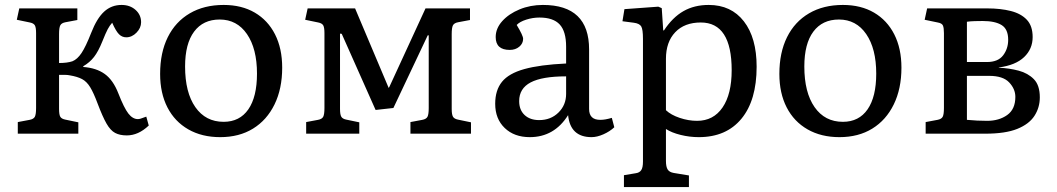

<svg xmlns="http://www.w3.org/2000/svg" viewBox="-20 -541 4276 777"><path d="M493 7Q465 7 446 -3Q427 -13 411 -41Q395 -69 375 -122Q359 -165 345 -188Q331 -211 312 -221Q293 -231 263 -236Q254 -238 243.5 -238Q233 -238 219 -238V-100Q219 -77 224 -68.5Q229 -60 244 -57L297 -46V0H52V-47L100 -56Q116 -59 121 -68.5Q126 -78 126 -104V-407Q126 -430 121 -438.5Q116 -447 101 -450L48 -461L58 -507H293V-460L245 -451Q229 -448 224 -438.5Q219 -429 219 -403V-286Q252 -286 273 -293Q293 -301 310 -326.5Q327 -352 349 -408Q372 -467 401.5 -494Q431 -521 472 -521Q506 -521 528.5 -501Q551 -481 551 -451Q551 -428 532.5 -409Q514 -390 491 -390Q474 -390 461.5 -402.5Q449 -415 434 -449Q424 -438 416 -423Q408 -408 394 -373Q378 -333 360.5 -310.5Q343 -288 317 -273V-270Q370 -266 404 -241.5Q438 -217 459 -163Q482 -104 499.5 -81.5Q517 -59 538 -59Q543 -59 549.5 -61Q556 -63 572 -69L582 -33Q540 7 493 7Z M871 14Q797 14 742 -17.5Q687 -49 657.5 -106.5Q628 -164 628 -242Q628 -328 659 -390.5Q690 -453 748 -487Q806 -521 885 -521Q958 -521 1011 -490Q1064 -459 1093 -402Q1122 -345 1122 -267Q1122 -182 1091 -118.5Q1060 -55 1004 -20.5Q948 14 871 14ZM885 -48Q950 -48 985 -98.5Q1020 -149 1020 -243Q1020 -344 979.5 -403Q939 -462 869 -462Q802 -462 765.5 -413Q729 -364 729 -272Q729 -167 770.5 -107.5Q812 -48 885 -48Z M1219 0V-47L1267 -56Q1283 -59 1288 -68.5Q1293 -78 1293 -104V-407Q1293 -430 1288 -438.5Q1283 -447 1268 -450L1215 -461L1225 -507H1417L1553 -185L1556 -190L1702 -507H1882V-460L1834 -451Q1818 -448 1813 -438.5Q1808 -429 1808 -403V-100Q1808 -78 1813 -69Q1818 -60 1833 -57L1886 -46V0H1641V-47L1689 -56Q1705 -59 1710 -68.5Q1715 -78 1715 -104V-398H1711L1572 -104L1500 -96L1363 -404L1356 -405V-100Q1356 -78 1361 -69Q1366 -60 1381 -57L1434 -46V0Z M2124 14Q2061 14 2022.5 -23Q1984 -60 1984 -121Q1984 -176 2011.5 -210Q2039 -244 2102 -261.5Q2165 -279 2271 -284V-352Q2271 -414 2245 -442Q2219 -470 2163 -470Q2136 -470 2109.5 -461.5Q2083 -453 2071 -440Q2097 -397 2097 -384Q2097 -365 2081.5 -352Q2066 -339 2043 -339Q1986 -339 1986 -391Q1986 -426 2012.5 -455.5Q2039 -485 2082.5 -503Q2126 -521 2177 -521Q2364 -521 2364 -341V-100Q2364 -56 2409 -56Q2420 -56 2431 -58Q2442 -60 2456 -64L2466 -26Q2448 -9 2422 2.5Q2396 14 2374 14Q2288 14 2279 -75Q2223 14 2124 14ZM2162 -55Q2209 -55 2240 -85.5Q2271 -116 2271 -161V-232Q2174 -232 2127.5 -207.5Q2081 -183 2081 -132Q2081 -96 2103 -75.5Q2125 -55 2162 -55Z M2505 216V168L2553 160Q2568 158 2575 147.5Q2582 137 2582 113V-384Q2582 -422 2575 -434Q2568 -446 2545 -449L2499 -455L2507 -504L2644 -514L2658 -508L2664 -418H2667Q2702 -471 2746 -496Q2790 -521 2848 -521Q2939 -521 2990.5 -454.5Q3042 -388 3042 -271Q3042 -135 2980.5 -60.5Q2919 14 2808 14Q2771 14 2734.5 5Q2698 -4 2675 -19V110Q2675 134 2682 145Q2689 156 2707 159L2768 169V216ZM2801 -52Q2867 -52 2904 -106Q2941 -160 2941 -257Q2941 -450 2816 -450Q2750 -450 2712.5 -410.5Q2675 -371 2675 -303V-95Q2695 -76 2730.5 -64Q2766 -52 2801 -52Z M3377 14Q3303 14 3248 -17.5Q3193 -49 3163.5 -106.5Q3134 -164 3134 -242Q3134 -328 3165 -390.5Q3196 -453 3254 -487Q3312 -521 3391 -521Q3464 -521 3517 -490Q3570 -459 3599 -402Q3628 -345 3628 -267Q3628 -182 3597 -118.5Q3566 -55 3510 -20.5Q3454 14 3377 14ZM3391 -48Q3456 -48 3491 -98.5Q3526 -149 3526 -243Q3526 -344 3485.5 -403Q3445 -462 3375 -462Q3308 -462 3271.5 -413Q3235 -364 3235 -272Q3235 -167 3276.5 -107.5Q3318 -48 3391 -48Z M3726 0V-47L3774 -56Q3790 -59 3795 -68.5Q3800 -78 3800 -104V-407Q3800 -428 3796 -437.5Q3792 -447 3775 -450L3722 -461L3732 -507H3976Q4029 -507 4070.5 -496.5Q4112 -486 4135.5 -461Q4159 -436 4159 -391Q4159 -343 4124.5 -310Q4090 -277 4022 -268V-267Q4065 -265 4102.5 -255Q4140 -245 4164 -220.5Q4188 -196 4188 -147Q4188 -106 4166.5 -72.5Q4145 -39 4097 -19.5Q4049 0 3967 0ZM3893 -290H3974Q4019 -290 4039.5 -317Q4060 -344 4060 -380Q4060 -423 4033.5 -439.5Q4007 -456 3957 -456Q3941 -456 3924 -455.5Q3907 -455 3893 -453ZM3975 -52Q4023 -52 4056 -75.5Q4089 -99 4089 -149Q4089 -181 4064 -207.5Q4039 -234 3983 -234H3893V-56Q3913 -54 3934.5 -53Q3956 -52 3975 -52Z"/></svg>

Font: Text Regular
Style: Regular
Weight: 400
Designer: Latin by Veronika Burian and Jose Scaglione. Greek by Irene Vlachou. Cyrillic by Vera Evstafieva.
Foundry: TypeTogether
Version: Version 3.002